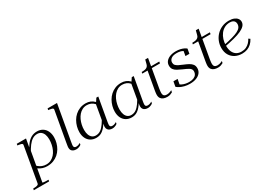

<svg xmlns="http://www.w3.org/2000/svg" viewBox="-59 -1718 4032 2911"><g transform="rotate(-30 1957.5 -262.0)"><path d="M-59 223 -54 196H-52Q-12 196 13.5 189Q39 182 42 164L149 -447Q152 -460 145.5 -467.5Q139 -475 124.5 -479Q110 -483 85 -487L65 -489L69 -516H231L203 -359L208 -356L112 185Q112 189 120.5 190.5Q129 192 142.5 193.5Q156 195 170 195.5Q184 196 193 196H214L209 223ZM107 -83 127 -122Q145 -91 172 -68Q199 -45 232.5 -32.5Q266 -20 304 -20Q349 -20 384.5 -37.5Q420 -55 447.5 -85Q475 -115 493 -154Q511 -193 520.5 -237.5Q530 -282 530 -327Q530 -377 516.5 -413.5Q503 -450 476.5 -470.5Q450 -491 410 -491Q363 -491 324.5 -466Q286 -441 251.5 -395Q217 -349 183 -284L169 -307Q204 -378 241.5 -427Q279 -476 324 -501Q369 -526 425 -526Q482 -526 523.5 -500Q565 -474 587 -427.5Q609 -381 609 -320Q609 -272 596 -224Q583 -176 558 -133.5Q533 -91 496 -59Q459 -27 410.5 -8.5Q362 10 302 10Q260 10 223 -2Q186 -14 156.5 -35Q127 -56 107 -83Z M821 -678Q824 -691 817.5 -698.5Q811 -706 796 -710Q781 -714 757 -718L737 -720L742 -747H907L799 -138Q797 -124 794.5 -110Q792 -96 790.5 -85Q789 -74 789 -65Q789 -46 799.5 -36.5Q810 -27 831 -27Q846 -27 860 -31Q874 -35 885.5 -40.5Q897 -46 904 -50L897 -21Q890 -14 876 -7Q862 0 845 4.5Q828 9 809 9Q783 9 762 0Q741 -9 729 -26.5Q717 -44 717 -71Q717 -82 718.5 -95Q720 -108 723 -124Q726 -140 729 -160Z M1464 -402 1446 -372Q1431 -412 1406 -439Q1381 -466 1349 -479.5Q1317 -493 1278 -493Q1236 -493 1201 -475Q1166 -457 1139.5 -426.5Q1113 -396 1095 -357Q1077 -318 1067.5 -274Q1058 -230 1058 -186Q1058 -136 1071.5 -100Q1085 -64 1111 -44.5Q1137 -25 1173 -25Q1221 -25 1258.5 -51.5Q1296 -78 1329 -125.5Q1362 -173 1394 -235L1411 -215Q1375 -146 1339 -95.5Q1303 -45 1261 -17.5Q1219 10 1163 10Q1107 10 1065.5 -15Q1024 -40 1001.5 -85.5Q979 -131 979 -193Q979 -241 992 -289Q1005 -337 1029.5 -379.5Q1054 -422 1090.5 -455Q1127 -488 1174 -507Q1221 -526 1278 -526Q1322 -526 1358.5 -511Q1395 -496 1422 -468.5Q1449 -441 1464 -402ZM1498 -519 1427 -117Q1425 -107 1424 -97.5Q1423 -88 1422 -80Q1421 -72 1421 -65Q1421 -45 1431.5 -36Q1442 -27 1463 -27Q1486 -27 1505.5 -35.5Q1525 -44 1536 -50L1529 -21Q1521 -14 1507.5 -7Q1494 0 1477.5 4.5Q1461 9 1443 9Q1416 9 1395.5 0Q1375 -9 1363 -27Q1351 -45 1351 -74Q1351 -87 1354.5 -105.5Q1358 -124 1362 -144L1358 -142L1411 -447L1420 -452L1464 -519Z M2084 -402 2066 -372Q2051 -412 2026 -439Q2001 -466 1969 -479.5Q1937 -493 1898 -493Q1856 -493 1821 -475Q1786 -457 1759.5 -426.5Q1733 -396 1715 -357Q1697 -318 1687.5 -274Q1678 -230 1678 -186Q1678 -136 1691.5 -100Q1705 -64 1731 -44.5Q1757 -25 1793 -25Q1841 -25 1878.5 -51.5Q1916 -78 1949 -125.5Q1982 -173 2014 -235L2031 -215Q1995 -146 1959 -95.5Q1923 -45 1881 -17.5Q1839 10 1783 10Q1727 10 1685.5 -15Q1644 -40 1621.5 -85.5Q1599 -131 1599 -193Q1599 -241 1612 -289Q1625 -337 1649.5 -379.5Q1674 -422 1710.5 -455Q1747 -488 1794 -507Q1841 -526 1898 -526Q1942 -526 1978.5 -511Q2015 -496 2042 -468.5Q2069 -441 2084 -402ZM2118 -519 2047 -117Q2045 -107 2044 -97.5Q2043 -88 2042 -80Q2041 -72 2041 -65Q2041 -45 2051.5 -36Q2062 -27 2083 -27Q2106 -27 2125.5 -35.5Q2145 -44 2156 -50L2149 -21Q2141 -14 2127.5 -7Q2114 0 2097.5 4.5Q2081 9 2063 9Q2036 9 2015.5 0Q1995 -9 1983 -27Q1971 -45 1971 -74Q1971 -87 1974.5 -105.5Q1978 -124 1982 -144L1978 -142L2031 -447L2040 -452L2084 -519Z M2404 10Q2369 10 2340.5 -0.5Q2312 -11 2295 -34.5Q2278 -58 2278 -96Q2278 -107 2279 -119Q2280 -131 2282 -143.5Q2284 -156 2286 -169L2345 -503L2368 -516H2564L2559 -486H2249L2254 -512H2261Q2293 -512 2316 -517.5Q2339 -523 2354.5 -537Q2370 -551 2376 -576L2395 -649H2444L2359 -164Q2357 -149 2355 -135.5Q2353 -122 2352 -111Q2351 -100 2351 -89Q2351 -53 2368 -38.5Q2385 -24 2416 -24Q2434 -24 2450.5 -28Q2467 -32 2480.5 -38Q2494 -44 2504 -49L2497 -16Q2482 -7 2458.5 1.5Q2435 10 2404 10Z M2801 10Q2751 10 2707.5 -1Q2664 -12 2632 -29Q2600 -46 2584 -62L2600 -149H2673L2653 -42Q2647 -47 2643 -53.5Q2639 -60 2637.5 -66.5Q2636 -73 2636 -79Q2654 -61 2679 -48Q2704 -35 2736 -27.5Q2768 -20 2804 -20Q2851 -20 2882.5 -33.5Q2914 -47 2930 -70.5Q2946 -94 2946 -125Q2946 -146 2936.5 -161.5Q2927 -177 2908.5 -189Q2890 -201 2865 -212.5Q2840 -224 2810 -237Q2766 -256 2731.5 -275Q2697 -294 2678 -320.5Q2659 -347 2659 -387Q2659 -430 2684.5 -461Q2710 -492 2754.5 -509Q2799 -526 2858 -526Q2898 -526 2933 -518Q2968 -510 2994 -497.5Q3020 -485 3033 -472L3018 -389H2949L2966 -486Q2976 -480 2983 -473Q2990 -466 2994 -457Q2998 -448 2997 -439Q2983 -458 2961.5 -470.5Q2940 -483 2913.5 -489Q2887 -495 2856 -495Q2790 -495 2757 -469.5Q2724 -444 2724 -403Q2724 -375 2740.5 -356.5Q2757 -338 2786.5 -323.5Q2816 -309 2855 -293Q2902 -274 2937.5 -255Q2973 -236 2993.5 -209Q3014 -182 3014 -141Q3014 -95 2987.5 -61Q2961 -27 2913.5 -8.5Q2866 10 2801 10Z M3290 10Q3255 10 3226.5 -0.5Q3198 -11 3181 -34.5Q3164 -58 3164 -96Q3164 -107 3165 -119Q3166 -131 3168 -143.5Q3170 -156 3172 -169L3231 -503L3254 -516H3450L3445 -486H3135L3140 -512H3147Q3179 -512 3202 -517.5Q3225 -523 3240.5 -537Q3256 -551 3262 -576L3281 -649H3330L3245 -164Q3243 -149 3241 -135.5Q3239 -122 3238 -111Q3237 -100 3237 -89Q3237 -53 3254 -38.5Q3271 -24 3302 -24Q3320 -24 3336.5 -28Q3353 -32 3366.5 -38Q3380 -44 3390 -49L3383 -16Q3368 -7 3344.5 1.5Q3321 10 3290 10Z M3715 10Q3649 10 3596 -17Q3543 -44 3512 -95.5Q3481 -147 3481 -222Q3481 -282 3503 -337Q3525 -392 3565.5 -434.5Q3606 -477 3662 -501.5Q3718 -526 3786 -526Q3837 -526 3873 -511.5Q3909 -497 3928.5 -472Q3948 -447 3948 -416Q3948 -377 3921 -347.5Q3894 -318 3842 -294Q3790 -270 3712.5 -250Q3635 -230 3534 -211L3539 -239Q3632 -258 3696.5 -276Q3761 -294 3800.5 -314Q3840 -334 3858 -359.5Q3876 -385 3876 -419Q3876 -441 3866 -458.5Q3856 -476 3835.5 -485.5Q3815 -495 3784 -495Q3734 -495 3692.5 -473.5Q3651 -452 3621.5 -413.5Q3592 -375 3576 -324.5Q3560 -274 3560 -215Q3560 -153 3579.5 -110Q3599 -67 3635 -44.5Q3671 -22 3720 -22Q3768 -22 3803 -38.5Q3838 -55 3863.5 -82Q3889 -109 3906 -142L3933 -123Q3910 -79 3878 -49.5Q3846 -20 3805.5 -5Q3765 10 3715 10Z"/></g></svg>

Font: Roboto Serif 120pt Expanded Light
Style: Italic
Weight: 300
Width: 7
Italic angle: -10°
Designer: Greg Gazdowicz
Foundry: Commercial Type
Version: Version 1.008